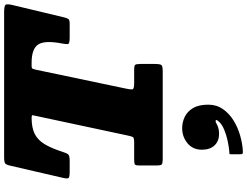

<svg xmlns="http://www.w3.org/2000/svg" viewBox="-150 -640 1169 908"><g transform="rotate(-90 434.0 -185.5)"><path d="M106 -29V-111Q106 -128.5 111.2 -131.8Q116.5 -135 134.5 -135H213.5Q237 -135 240.2 -140.8Q243.5 -146.5 247.5 -165L343.5 -614.5Q344.5 -618 340.5 -619Q336.5 -620 332 -620H331Q285.5 -620 256.2 -605.8Q227 -591.5 207.2 -559.2Q187.5 -527 170 -472.5Q164 -453 157.8 -446.5Q151.5 -440 128 -440H79Q50.5 -440 46.5 -445.2Q42.5 -450.5 47.5 -472.5L105.5 -723Q109.5 -740.5 116 -745.2Q122.5 -750 145 -750H830Q858.5 -750 865 -744Q871.5 -738 864.5 -709.5L806 -465Q802.5 -451 798 -445.5Q793.5 -440 775.5 -440H710.5Q681.5 -440 680.2 -448.2Q679 -456.5 683 -477Q698.5 -558 678 -589Q657.5 -620 592 -620H576Q565.5 -620 563.2 -614.5Q561 -609 559 -600.5L469.5 -174Q465 -153 465.8 -144Q466.5 -135 494.5 -135H558.5Q577.5 -135 581.8 -130.2Q586 -125.5 586 -106V-36.5Q586 -11 580.2 -5.5Q574.5 0 549.5 0H135.5Q116 0 111 -4.5Q106 -9 106 -29ZM180.5 185.5Q180.5 142.5 211 117.2Q241.5 92 282.5 92Q310 92 335.5 104Q361 116 377.2 143Q393.5 170 393.5 215.5Q393.5 254.5 373 284.2Q352.5 314 319.5 334.5Q286.5 355 248.2 366Q210 377 174.5 379Q164 379.5 161.5 377.5Q159 375.5 159 365V322.5Q159 315.5 161.8 315.5Q164.5 315.5 171 315Q194.5 313 222.8 307Q251 301 276 290.5Q301 280 314.5 264.5Q324.5 253 319 250.8Q313.5 248.5 304.5 254Q295 259.5 283.2 263Q271.5 266.5 256 266.5Q221 266.5 200.8 245Q180.5 223.5 180.5 185.5Z"/></g></svg>

Font: Besley* Fatface
Style: Italic
Weight: 900
Italic angle: -13°
Designer: Owen Earl
Foundry: indestructible type*
Version: Version 3.000; ttfautohint (v1.8.3)